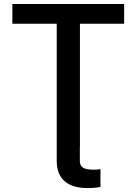

<svg xmlns="http://www.w3.org/2000/svg" viewBox="-20 -748 695 978"><path d="M43 -627H269V71.8C269 162.1 323.2 210 426.3 210C453.6 210 477.5 207.5 491.7 204.1V113.8C479.5 115.7 466.8 116.2 457 116.2C406.2 116.2 386.7 104 386.7 71.3V0H387.2V-627H612.3V-727.5H43Z"/></svg>

Font: Raveo Medium
Style: Regular
Weight: 500
Designer: Jakub Foglar, Rasmus Andersson (Inter)
Foundry: Jakubfoglar.com
Version: Version 1.100;Glyphs 3.2.3 (3260)